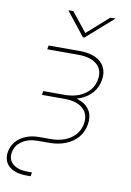

<svg xmlns="http://www.w3.org/2000/svg" viewBox="-110 -819 738 1085"><g transform="rotate(10 259.5 -276.5)"><path d="M120.6 204.1Q76.7 204.1 46.1 190.2Q15.6 176.3 2.2 150.9Q-11.2 125.5 -5.9 90.8Q0 56.6 21.7 31Q43.5 5.4 77.6 -8.5Q111.8 -22.5 154.8 -22.5H218.8Q289.1 -22.5 335 -54.4Q380.9 -86.4 390.1 -140.6Q399.4 -195.3 363.8 -227.5Q328.1 -259.8 257.8 -259.8H127.9L131.8 -282.2H253.4Q323.2 -282.2 369.4 -314.2Q415.5 -346.2 424.8 -401.4Q434.1 -455.6 398.2 -487.1Q362.3 -518.6 292 -518.6H112.8L116.7 -541H295.9Q349.6 -541 386 -523.9Q422.4 -506.8 438.5 -475.3Q454.6 -443.8 447.3 -401.4Q440.4 -358.9 414.1 -327.9Q387.7 -296.9 345.7 -280Q303.7 -263.2 250 -263.2H128.4L131.3 -280.3H261.2Q314.9 -280.3 351.1 -263.4Q387.2 -246.6 403.6 -215.3Q419.9 -184.1 412.6 -140.6Q405.8 -97.7 379.2 -65.9Q352.5 -34.2 310.5 -17.1Q268.6 0 214.8 0H150.9Q96.2 0 59.8 24.7Q23.4 49.3 16.6 90.8Q9.8 132.3 39.1 157Q68.4 181.6 124 181.6H148.4L145 204.1ZM220.2 -756.8 308.6 -646.5 433.1 -756.8H460.4L460 -754.4L308.1 -620.6H299.3L193.4 -754.4L193.8 -756.8Z"/></g></svg>

Font: Inter 17pt Thin
Style: Italic
Weight: 250
Italic angle: -9.3988°
Version: Version 4.001;git-66647c0bb